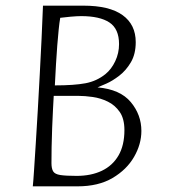

<svg xmlns="http://www.w3.org/2000/svg" viewBox="-20 -659 599 679"><path d="M96 0Q98 -19 100.5 -58.5Q103 -98 106.5 -151.5Q110 -205 113.5 -267Q117 -329 120.5 -394Q124 -459 127 -522Q130 -585 132 -639H275Q367 -639 413.5 -605.5Q460 -572 460 -510Q460 -468 443 -439Q426 -410 402 -391.5Q378 -373 356.5 -363.5Q335 -354 325 -350Q405 -343 442.5 -298Q480 -253 480 -196Q480 -149 454 -104Q428 -59 378 -29.5Q328 0 254 0ZM251 -37Q302 -37 340 -55Q378 -73 399 -109Q420 -145 420 -199Q420 -239 403.5 -263Q387 -287 361.5 -299.5Q336 -312 308 -316Q280 -320 257 -320Q235 -320 213.5 -320Q192 -320 170 -320Q169 -304 167.5 -274Q166 -244 164.5 -208Q163 -172 162.5 -138.5Q162 -105 162 -82Q162 -63 168 -53Q174 -43 193.5 -40Q213 -37 251 -37ZM174 -357Q242 -357 282 -364.5Q322 -372 353 -397Q374 -414 387.5 -442.5Q401 -471 401 -503Q401 -557 367 -579.5Q333 -602 267 -602Q253 -602 230 -600Q207 -598 193 -596Q190 -579 187.5 -554Q185 -529 182.5 -498Q180 -467 178 -431.5Q176 -396 174 -357Z"/></svg>

Font: Briem Hand Thin
Style: Regular
Weight: 100
Designer: Gunnlaugur SE Briem, Eben Sorkin
Foundry: Sorkin Type Co.
Version: Version 1.003